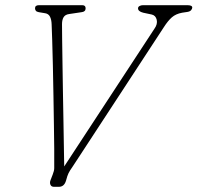

<svg xmlns="http://www.w3.org/2000/svg" viewBox="-20 -720 761 740"><path d="M512 -688Q512 -693.5 517.8 -696.8Q523.5 -700 531 -700H702Q721 -700 721 -691Q721 -686 716.5 -680.8Q712 -675.5 702 -674L682 -671Q657.5 -666.5 642.2 -653Q627 -639.5 612 -616L263 -82.5Q256.5 -73 250 -63Q243.5 -53 239.5 -41L234.5 -24Q227.5 0 207 0H188Q178 0 174.5 -7.8Q171 -15.5 174.5 -25L183 -47Q189 -62 189 -71.8Q189 -81.5 189 -97Q189.5 -109.5 189 -147.8Q188.5 -186 187.8 -239.5Q187 -293 186 -352.2Q185 -411.5 183.8 -467Q182.5 -522.5 181.2 -565Q180 -607.5 179 -626Q178.5 -644 172.8 -655.5Q167 -667 154 -669L130 -673Q121 -674.5 118 -678.8Q115 -683 115 -688Q115 -700 130 -700H297Q310 -700 310 -688Q310 -674.5 294 -673L247 -666Q231.5 -664 225.2 -653.8Q219 -643.5 219 -627Q219 -609 219.5 -570Q220 -531 220.8 -479Q221.5 -427 222.5 -369.5Q223.5 -312 224.5 -256.2Q225.5 -200.5 226.2 -154Q227 -107.5 227.5 -78.5L575 -609Q588 -627 584 -643.8Q580 -660.5 565 -664L532 -671Q512 -676 512 -688Z"/></svg>

Font: Fraunces 9pt SuperSoft Thin
Style: Italic
Weight: 100
Italic angle: -16°
Version: Version 1.000;[0bf87f6ff]